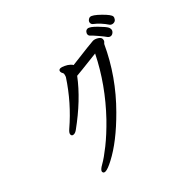

<svg xmlns="http://www.w3.org/2000/svg" viewBox="-185 -1078 1370 1370"><g transform="rotate(-45 500.0 -393.0)"><path d="M167 36Q190 36 245 7Q372 -59 520 -208Q700 -388 804 -614Q806 -617 814 -624Q822 -631 822 -647Q822 -662 801.5 -674.5Q781 -687 763 -687Q746 -687 543 -662Q543 -666 529 -679.5Q515 -693 493 -703Q471 -713 461 -713Q442 -713 442 -695Q442 -687 446.5 -679.5Q451 -672 451 -666Q449 -653 444 -641Q341 -483 198 -361Q176 -342 176 -328Q176 -311 195 -311Q209 -311 226 -323Q403 -451 507 -590Q518 -590 710 -612Q606 -402 434 -222Q358 -144 292 -91.5Q226 -39 187 -17.5Q148 4 148 20Q148 36 167 36ZM880 -620Q892 -620 903 -630Q914 -640 914 -653Q914 -664 910 -672Q902 -689 859.5 -732.5Q817 -776 797 -776Q784 -776 775.5 -766Q767 -756 767 -746Q767 -734 776.5 -726Q786 -718 815 -684Q844 -650 857 -631Q867 -620 880 -620ZM929 -683Q939 -672 955 -672Q971 -672 980 -683.5Q989 -695 989 -706Q989 -725 939.5 -773.5Q890 -822 869 -822Q858 -822 848 -813Q838 -804 838 -792Q838 -780 847 -772Q892 -738 929 -683Z"/></g></svg>

Font: LXGW WenKai Mono TC
Style: Bold
Weight: 700
Designer: LXGW / Fontworks Inc.
Foundry: LXGW / Fontworks Inc.
Version: Version 1.330